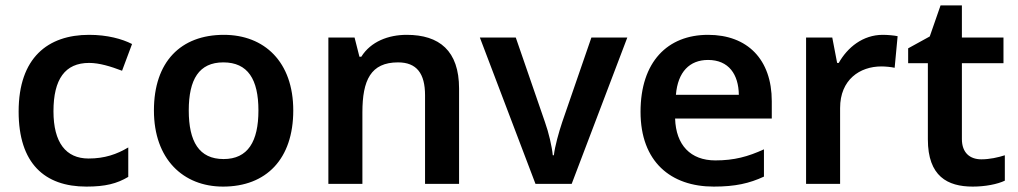

<svg xmlns="http://www.w3.org/2000/svg" viewBox="-20 -774 3769 711"><path d="M300 -83C370 -83 413 -94 455 -119V-228C413 -203 368 -187 308 -187C224 -187 178 -246 178 -362C178 -481 221 -541 310 -541C348 -541 390 -528 432 -512L469 -611C432 -630 377 -645 310 -645C157 -645 49 -560 49 -361C49 -169 145 -83 300 -83Z M1066 -365C1066 -545 959 -645 809 -645C649 -645 550 -545 550 -365C550 -185 658 -83 806 -83C966 -83 1066 -185 1066 -365ZM679 -365C679 -480 717 -543 807 -543C898 -543 937 -480 937 -365C937 -250 898 -185 808 -185C717 -185 679 -250 679 -365Z M1486 -645C1418 -645 1353 -620 1318 -564H1311L1293 -635H1196V-93H1322V-358C1322 -477 1353 -543 1454 -543C1523 -543 1554 -502 1554 -421V-93H1680V-446C1680 -586 1607 -645 1486 -645Z M1963 -93H2097L2303 -635H2170L2062 -322C2049 -283 2035 -233 2031 -199H2027C2024 -231 2012 -283 1998 -322L1890 -635H1757Z M2602 -645C2452 -645 2352 -545 2352 -360C2352 -175 2464 -83 2623 -83C2703 -83 2755 -95 2809 -120V-221C2750 -194 2699 -180 2629 -180C2537 -180 2483 -237 2480 -335H2838V-399C2838 -554 2748 -645 2602 -645ZM2602 -552C2679 -552 2715 -498 2716 -423H2483C2490 -508 2534 -552 2602 -552Z M3249 -645C3175 -645 3118 -598 3086 -541H3080L3062 -635H2965V-93H3091V-374C3091 -479 3164 -528 3244 -528C3258 -528 3280 -526 3293 -523L3304 -640C3290 -643 3266 -645 3249 -645Z M3614 -184C3572 -184 3542 -208 3542 -259V-540H3696V-635H3542V-754H3463L3423 -639L3343 -595V-540H3416V-258C3416 -121 3489 -83 3582 -83C3629 -83 3674 -92 3701 -105V-199C3676 -191 3645 -184 3614 -184Z"/></svg>

Font: Noto Sans Kannada UI SemiBold
Style: Regular
Weight: 600
Designer: Jelle Bosma - Monotype Design Team
Foundry: Monotype Imaging Inc.
Version: Version 2.005